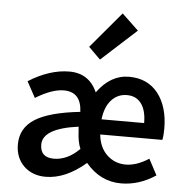

<svg xmlns="http://www.w3.org/2000/svg" viewBox="-56 -858 896 925"><g transform="rotate(5 392.5 -396.0)"><path d="M410.2 -573.2 353 -629.9 500 -804.2 580.1 -728ZM648.9 -287.1Q648.9 -347.7 624.5 -380.9Q600.1 -414.1 555.2 -414.1Q510.3 -414.1 480 -380.9Q449.7 -347.7 442.9 -287.1ZM164.1 -141.1Q164.1 -78.1 230 -78.1Q295.9 -78.1 354 -136.2Q339.8 -169.4 337.9 -219.2L335.9 -242.2Q164.1 -219.2 164.1 -141.1ZM198.2 12.2Q133.3 12.2 92.3 -27.8Q51.8 -67.9 51.8 -131.8Q51.8 -210.9 120.1 -254.4Q188.5 -297.9 337.9 -314Q334 -410.2 250 -410.2Q192.9 -410.2 113.8 -361.8L71.8 -439Q173.8 -502.9 269 -502.9Q364.3 -502.9 403.8 -414.1Q467.8 -502.9 557.6 -502.9Q647.5 -502.9 698.2 -438.5Q748 -374 748 -268.1Q748 -233.9 743.2 -213.9H442.9Q448.7 -152.3 486.3 -116.2Q524.4 -80.1 577.1 -80.1Q629.9 -80.1 689 -118.2L730 -41Q649.9 12.2 563 12.2Q461.9 12.2 392.1 -71.8Q294.4 12.2 198.2 12.2Z"/></g></svg>

Font: SourceSansPro-Semibold
Style: Regular
Weight: 600
Designer: Paul D. Hunt
Foundry: Adobe Systems Incorporated
Version: Version 2.020;PS 2.0;hotconv 1.0.86;makeotf.lib2.5.63406